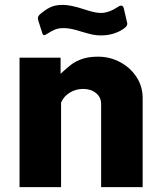

<svg xmlns="http://www.w3.org/2000/svg" viewBox="-20 -766 661 786"><path d="M60 -530H228V-464Q256 -490 273.5 -503Q291 -516 317.5 -525Q344 -534 382 -534Q430 -534 472 -511.5Q514 -489 539 -450.5Q564 -412 564 -365V0H394V-340Q394 -368 373 -385Q352 -402 320 -402Q291 -402 266 -387Q241 -372 230 -346V0H60ZM394 -621Q374 -621 358 -624.5Q342 -628 315 -636Q270 -651 241 -651Q221 -651 206.5 -645.5Q192 -640 172 -627Q165 -622 161 -622Q155 -622 152 -634L137 -681Q135 -689 135 -691Q135 -699 143 -707Q165 -726 185.5 -736Q206 -746 236 -746Q270 -746 324 -728Q342 -722 360 -717.5Q378 -713 393 -713Q426 -713 465 -739Q470 -743 476 -743Q484 -743 487 -731L500 -675Q501 -673 501 -668Q501 -659 487 -649Q471 -637 446.5 -629Q422 -621 394 -621Z"/></svg>

Font: Morrison
Style: Bold
Weight: 700
Designer: Pablo Impallari, Rodrigo Fuenzalida (Modified by Dan O. Williams)
Version: Version 0.03;June 6, 2019;FontCreator 11.5.0.2425 64-bit; tt